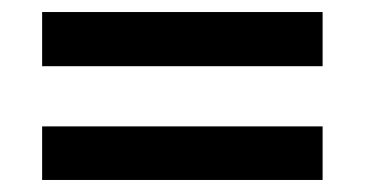

<svg xmlns="http://www.w3.org/2000/svg" viewBox="-20 -441 606 319"><path d="M50 -331V-421H516V-331ZM50 -231H516V-142H50Z"/></svg>

Font: Mach
Style: Regular
Weight: 400
Version: Version 1.002